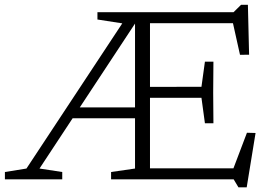

<svg xmlns="http://www.w3.org/2000/svg" viewBox="-22 -749 1132 802"><path d="M264 -255V-300.5H563.5V-255ZM519.5 -698H556L556.5 -672.5L143 -45L238 -30.5V0H-1.5V-30.5L88.5 -45ZM385 -667.5V-698H529.5L514.5 -647.5ZM869.5 -491.5 868.5 -362.5 869.5 -234H834L819.5 -340.5H577.5V-386L819.5 -386.5L834 -491.5ZM1018.5 -520.5 980.5 -520 945 -679.5 973.5 -652H560.5V-698H953.5L985 -729H1013.5ZM945 -24.5 1009.5 -194.5 1045.5 -193.5 1008.5 33.5H974L954 0H560.5V-46H977ZM442 0V-30.5L542 -45V-698H604.5V0Z"/></svg>

Font: Newsreader 9pt Light
Style: Regular
Weight: 300
Designer: Hugues Gentile
Foundry: Production Type
Version: Version 1.003